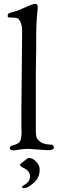

<svg xmlns="http://www.w3.org/2000/svg" viewBox="-20 -776 319 997"><path d="M84 79C84 84.3 88.3 89 97 93C123 105 136 120.3 136 139C136 159 125.7 174.3 105 185C97.7 189 94 192 94 194C94 198.7 98.7 201 108 201C117.3 201 132.7 192.2 154 174.5C175.3 156.8 186 133.7 186 105C186 91.7 181.8 80 173.5 70C165.2 60 157.3 53.2 150 49.5C142.7 45.8 136.3 44 131 44C125.7 44 119.3 47.7 112 55C108 58.3 102.3 62.7 95 68C87.7 73.3 84 77 84 79ZM91 -192V-118L92 -92C92 -72.7 90 -57.5 86 -46.5C82 -35.5 70 -27.3 50 -22C43.3 -20.7 38.5 -18.8 35.5 -16.5C32.5 -14.2 31 -11.2 31 -7.5C31 -3.8 32.5 -0.8 35.5 1.5C38.5 3.8 42.5 5 47.5 5C52.5 5 62.8 3.7 78.5 1C94.2 -1.7 110.7 -3 128 -3L229 4C249.7 4 260 -0.7 260 -10C260 -13.3 258.7 -16.7 256 -20C253.3 -23.3 250.3 -25 247 -25C223.7 -25 205.5 -29.2 192.5 -37.5C179.5 -45.8 171.8 -54.5 169.5 -63.5C167.2 -72.5 166 -84 166 -98V-396L168 -529V-585C168 -631.7 170 -674.7 174 -714C175.3 -726.7 176 -734.3 176 -737C176 -749.7 172 -756 164 -756C154 -756 132.7 -748.3 100 -733C79.3 -723 59.3 -716 40 -712C35.3 -710.7 31.3 -709.2 28 -707.5C24.7 -705.8 22.5 -704 21.5 -702C20.5 -700 20 -696.7 20 -692C20 -687.3 23.7 -685 31 -685C51.7 -685 65 -683.7 71 -681C77 -678.3 82.5 -670.8 87.5 -658.5C92.5 -646.2 95 -632.3 95 -617Z"/></svg>

Font: Sorts Mill Goudy
Style: Regular
Weight: 400
Version: Version 003.101